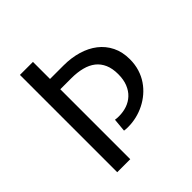

<svg xmlns="http://www.w3.org/2000/svg" viewBox="-191 -857 998 998"><g transform="rotate(-45 308.5 -357.5)"><path d="M202.1 0H106.4V-715.3H202.1V-589.8H301.8Q358.4 -589.8 407 -575.4Q455.6 -561 491.5 -533.2Q527.3 -505.4 547.9 -464.1Q568.4 -422.9 568.4 -368.7Q568.4 -330.1 558.1 -297.1Q547.9 -264.2 529.5 -237.3Q511.2 -210.4 486.8 -189.7Q462.4 -168.9 434.1 -154.8Q405.8 -140.6 375 -133.3Q344.2 -126 313.5 -126Q307.6 -126 300.8 -126.2Q293.9 -126.5 284.2 -127.9L291 -201.2Q299.8 -199.7 306.2 -199.5Q312.5 -199.2 318.8 -199.2Q350.1 -199.2 377.7 -208.7Q405.3 -218.3 426 -237.8Q446.8 -257.3 458.7 -286.9Q470.7 -316.4 470.7 -356.9Q470.7 -398.4 457.8 -428.2Q444.8 -458 420.7 -477.1Q396.5 -496.1 361.6 -505.1Q326.7 -514.2 283.2 -514.2H202.1Z"/></g></svg>

Font: Proza Libre
Style: Regular
Weight: 400
Designer: Jasper de Waard
Foundry: Jasper de Waard
Version: Version 1.001; ttfautohint (v1.4.1.8-43bc)